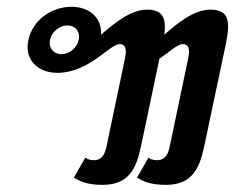

<svg xmlns="http://www.w3.org/2000/svg" viewBox="-20 -528 682 557"><path d="M273.3 -427.5V-433.3C273.3 -479.2 236.7 -508.3 187.5 -508.3C130.8 -508.3 75 -470.8 62.5 -412.5C60.8 -405 60 -398.3 60 -391.7C60 -345.8 96.7 -316.7 146.7 -316.7C238.3 -316.7 298.3 -400 326.7 -400C339.2 -400 345 -393.3 345 -378.3C345 -370.8 343.3 -361.7 340.8 -350L288.3 -100C281.7 -69.2 266.7 -63.3 252.5 -63.3C235 -63.3 227.5 -70.8 227.5 -70.8L194.2 -12.5C210.8 -3.3 230 8.3 277.5 8.3C350.8 8.3 374.2 -35 388.3 -100L442.5 -357.5C473.3 -379.2 495.8 -400 510 -400C522.5 -400 528.3 -393.3 528.3 -378.3C528.3 -370.8 526.7 -361.7 524.2 -350L471.7 -100C465 -69.2 450 -63.3 435.8 -63.3C418.3 -63.3 410.8 -70.8 410.8 -70.8L377.5 -12.5C394.2 -3.3 413.3 8.3 460.8 8.3C534.2 8.3 557.5 -35 571.7 -100L633.3 -391.7C638.3 -415 641.7 -435 641.7 -450.8C641.7 -482.5 629.2 -500 590 -500C542.5 -500 495 -460.8 456.7 -427.5C457.5 -435.8 458.3 -443.3 458.3 -450C458.3 -481.7 445.8 -500 406.7 -500C359.2 -500 311.7 -460.8 273.3 -427.5ZM175.8 -454.2C195.8 -454.2 209.2 -440.8 209.2 -421.7C209.2 -418.3 209.2 -415.8 208.3 -412.5C203.3 -389.2 181.7 -370.8 158.3 -370.8C138.3 -370.8 124.2 -385 124.2 -403.3C124.2 -406.7 124.2 -409.2 125 -412.5C130 -435.8 152.5 -454.2 175.8 -454.2Z"/></svg>

Font: BoonHome
Style: Bold Oblique
Weight: 700
Italic angle: -12°
Designer: Sungsit Sawaiwan
Foundry: Sungsit Sawaiwan
Version: Version 0.2